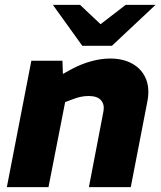

<svg xmlns="http://www.w3.org/2000/svg" viewBox="-20 -764 656 784"><path d="M8 0 108 -516H235L238 -425L202 -443L273 -482Q310 -502 351 -513.5Q392 -525 430 -525Q483 -525 521 -503.5Q559 -482 575.5 -443Q592 -404 582 -351L514 0H343L402 -307Q408 -336 393 -354Q378 -372 342 -372Q325 -372 309 -368.5Q293 -365 275 -358L246 -347L178 0ZM316 -577 367 -647 493 -744H615L437 -577ZM316 -577 196 -744H307L411 -646L437 -577Z"/></svg>

Font: REM
Style: Bold Italic
Weight: 700
Italic angle: -11°
Designer: Octavio Pardo
Foundry: Ashler Design
Version: Version 1.005;gftools[0.9.28]